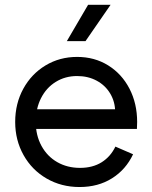

<svg xmlns="http://www.w3.org/2000/svg" viewBox="-20 -750 622 784"><path d="M42 -252Q42 -327.1 75.2 -387.7Q108.4 -448.2 166 -482.9Q223.6 -517.6 294.9 -517.6Q366.2 -517.6 421.9 -482.9Q477.5 -448.2 508.8 -387.7Q540 -327.1 540 -252Q540 -242.2 539.1 -223.6H108.4V-303.7H458L450.2 -293Q450.2 -334 430.2 -367.7Q410.2 -401.4 375 -420.4Q339.8 -439.5 294.9 -439.5Q246.1 -439.5 207.5 -415.5Q168.9 -391.6 147.5 -349.1Q126 -306.6 126 -252Q126 -197.3 149.4 -154.3Q172.9 -111.3 213.9 -87.9Q254.9 -64.5 306.6 -64.5Q358.4 -64.5 395 -87.4Q431.6 -110.4 451.2 -151.4L523.4 -120.1Q494.1 -57.6 437.5 -22Q380.9 13.7 304.7 13.7Q230.5 13.7 170.4 -21Q110.4 -55.7 76.2 -116.7Q42 -177.7 42 -252ZM431.6 -730.5H339.8L252.9 -582H329.1Z"/></svg>

Font: Wanted Sans Variable
Style: Regular
Weight: 400
Designer: Original Design by Kil Hyung-jin and Kang Hanbin, Wanted Lab, Inc; Hangeul from Source Han Sans by Jang Soo-young and Ka
Foundry: Wanted Lab, Inc.
Version: Version 1.003;Glyphs 3.2 (3227)